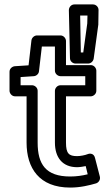

<svg xmlns="http://www.w3.org/2000/svg" viewBox="-20 -810 499 867"><path d="M150 -166V-400C150 -415 136 -425 125 -425H73V-462L133 -466C145 -467 155 -477 156 -488L169 -600H228V-491C228 -476 242 -466 253 -466H365V-425H253C238 -425 228 -411 228 -400V-166C228 -99 262 -55 328 -55C341 -55 357 -58 367 -60L376 -23C352 -17 326 -13 297 -13C186 -13 150 -69 150 -166ZM100 -166C100 -51 157 37 297 37C343 37 383 27 414 18C426 14 434 1 431 -12L409 -97C404 -118 386 -118 376 -114C364 -109 342 -105 328 -105C291 -105 278 -117 278 -166V-375H390C401 -375 415 -385 415 -400V-491C415 -502 405 -516 390 -516H278V-625C278 -636 268 -650 253 -650H147C136 -650 124 -641 122 -628L109 -515L47 -511C35 -510 23 -500 23 -486V-400C23 -389 33 -375 48 -375H100ZM356 -573H345L342 -740H375L374 -704ZM378 -523C390 -523 401 -533 403 -545L424 -699V-702L425 -765C425 -779 413 -790 400 -790H316C301 -790 291 -777 291 -764L296 -547C296 -535 307 -523 321 -523Z"/></svg>

Font: Falling Sky
Style: ExtOu
Weight: 400
Designer: Paul D. Hunt
Foundry: Adobe Systems Incorporated
Version: Version 1.02